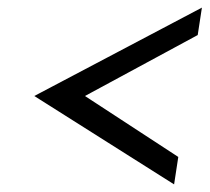

<svg xmlns="http://www.w3.org/2000/svg" viewBox="-20 -534 550 504"><path d="M70 -282 437 -50 448 -122 203 -282 499 -442 510 -514Z"/></svg>

Font: Charger Pro
Style: NarObl
Weight: 400
Designer: Jasper
Foundry: Cannot Into Space Fonts
Version: Version 1.09